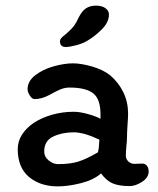

<svg xmlns="http://www.w3.org/2000/svg" viewBox="-20 -657 561 682"><path d="M367 -605Q367 -578 341.5 -552.5Q316 -527 288 -511Q273 -502 249.5 -496Q226 -490 214 -490Q193 -490 193 -510Q193 -516 197 -521Q201 -526 214 -536Q218 -540 226.5 -547.5Q235 -555 243 -565.5Q251 -576 259 -594Q271 -618 285.5 -627.5Q300 -637 321 -637Q342 -637 354.5 -628Q367 -619 367 -605ZM441 4Q403 4 380.5 -5.5Q358 -15 339 -41Q313 -18 268 -6.5Q223 5 185 5Q123 5 83 -28.5Q43 -62 43 -127Q43 -155 58 -178.5Q73 -202 99 -220Q128 -239 165 -249.5Q202 -260 242 -260Q263 -260 292 -252Q321 -244 337 -235V-251Q337 -305 311 -325.5Q285 -346 227 -346Q210 -346 193.5 -339Q177 -332 156 -320Q128 -305 103 -305Q94 -305 86 -317.5Q78 -330 78 -340Q78 -369 105.5 -390Q133 -411 171 -421.5Q209 -432 239 -432Q269 -432 308 -420.5Q347 -409 372 -389Q402 -363 418.5 -328.5Q435 -294 435 -253Q435 -240 433 -214Q431 -186 431 -166Q431 -157 429 -139Q427 -117 427 -104Q427 -92 436 -83.5Q445 -75 457 -75L485 -76Q496 -76 502 -68Q508 -60 508 -48Q508 -26 484.5 -11Q461 4 441 4ZM328 -116Q332 -133 333 -161Q278 -187 242 -187Q201 -187 169 -172Q137 -157 137 -119Q137 -100 153 -87Q169 -74 186 -74Q229 -74 258 -83Q287 -92 328 -116Z"/></svg>

Font: Itim
Style: Regular
Weight: 400
Designer: Suppakit Chalermlarp
Version: Version 1.002g